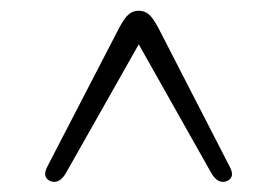

<svg xmlns="http://www.w3.org/2000/svg" viewBox="-20 -732 528 366"><path d="M414 -387.5Q397.5 -379.5 384 -400L244.5 -647.5L104.5 -400Q91 -379.5 74.5 -387.5Q60 -395 70.5 -415L207.5 -679.5Q218 -699 226 -705.2Q234 -711.5 244.5 -711.5Q255 -711.5 263 -705.2Q271 -699 281.5 -679.5L417.5 -415Q428.5 -395 414 -387.5Z"/></svg>

Font: Fraunces 9pt S000 Light
Style: Regular
Weight: 300
Version: Version 1.000; ttfautohint (v1.8.3)